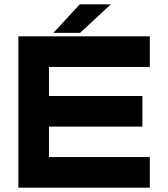

<svg xmlns="http://www.w3.org/2000/svg" viewBox="-20 -868 778 888"><path d="M65 0V-700H673V-558.5H206.5V-424H638.5V-282.5H206.5V-141.5H673V0ZM227 -716 349 -848H492.5L350.5 -716Z"/></svg>

Font: Tourney Expanded Black
Style: Regular
Weight: 900
Width: 7
Designer: Tyler Finck
Foundry: Etcetera Type Co
Version: Version 1.010; ttfautohint (v1.8.3)